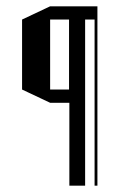

<svg xmlns="http://www.w3.org/2000/svg" viewBox="-20 -567 378 609"><path d="M50 -505 139 -547H200H289V22H280V-505H250V22H200V-241H139L50 -283ZM139 -505V-283H199V-505Z"/></svg>

Font: Frankia
Style: Regular
Weight: 400
Version: Version 001.000